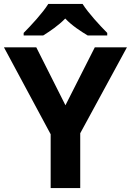

<svg xmlns="http://www.w3.org/2000/svg" viewBox="-20 -954 664 974"><path d="M399 -934H225C197 -889 137 -824 100 -787V-774H199C234 -796 276 -824 311 -860C345 -824 390 -795 425 -774H524V-787C488 -823 427 -889 399 -934ZM312 -420 164 -714H0L237 -273V0H387V-278L624 -714H461Z"/></svg>

Font: Noto Sans Arabic UI
Style: Bold
Weight: 700
Designer: Monotype Design Team, Nadine Chahine and Nizar Qandah
Foundry: Monotype Imaging Inc.
Version: Version 2.010